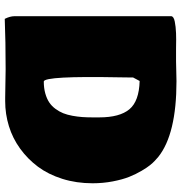

<svg xmlns="http://www.w3.org/2000/svg" viewBox="4 -784 796 845"><g transform="rotate(90 402.5 -362.0)"><path d="M51.8 -716.8Q51.8 -722.2 57.9 -726.3Q64 -730.5 75.7 -732.7Q87.4 -734.9 99.1 -736.3Q110.8 -737.8 127.2 -738.3Q143.6 -738.8 154.3 -738.8Q165 -738.8 179 -738.5Q192.9 -738.3 195.3 -738.3H250Q266.1 -738.3 295.2 -739.3Q324.2 -740.2 337.9 -740.2Q570.8 -740.2 670.9 -660.2L688.5 -644.5Q696.8 -636.7 707 -624.3Q717.3 -611.8 732.2 -586.7Q747.1 -561.5 758.8 -532.2Q770.5 -502.9 778.8 -460Q787.1 -417 787.1 -371.1Q787.1 -299.8 767.6 -237.8Q748 -175.8 714.1 -130.4Q680.2 -85 634.5 -52Q588.9 -19 535.6 -2.7Q482.4 13.7 425.8 13.7H410.2Q389.2 13.7 347.7 12.7Q306.2 11.7 285.2 11.7Q162.6 11.7 63.5 15.6Q51.8 -7.8 51.8 -27.3ZM338.9 -156.2Q368.2 -156.2 391.6 -162.8Q415 -169.4 431.2 -180.2Q447.3 -190.9 459.5 -207.5Q471.7 -224.1 478.8 -241.7Q485.8 -259.3 490 -282Q494.1 -304.7 495.6 -325Q497.1 -345.2 497.1 -370.1V-400.4Q497.1 -490.2 461.4 -533Q425.8 -575.7 336.9 -578.1Q334.5 -572.8 329.1 -563.5Q323.7 -554.2 321.3 -548.8V-525.4Q321.3 -518.1 320.8 -487.3Q314.5 -160.2 338.9 -156.2Z"/></g></svg>

Font: Bowlby One SC
Style: Regular
Weight: 400
Width: 1
Version: Version 1.2